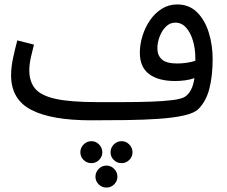

<svg xmlns="http://www.w3.org/2000/svg" viewBox="-20 -521 1023 865"><path d="M390 21 416 -61Q477 -61 540.5 -61Q604 -61 660 -63Q716 -65 756.5 -70Q797 -75 813 -85Q847 -107 856 -169Q836 -162 813.5 -159Q791 -156 769 -156Q693 -156 651.5 -187.5Q610 -219 610 -283Q610 -321 622 -359.5Q634 -398 656 -430Q678 -462 709 -481.5Q740 -501 778 -501Q832 -501 867.5 -466Q903 -431 920.5 -374.5Q938 -318 938 -255Q938 -180 923.5 -122.5Q909 -65 874 -30Q855 -11 807.5 -0.5Q760 10 693 14.5Q626 19 548 20Q470 21 390 21ZM689 -303Q689 -272 709 -253.5Q729 -235 778 -235Q821 -235 860 -247Q860 -253 860 -261Q860 -302 849 -338.5Q838 -375 818 -397Q798 -419 770 -419Q746 -419 728 -401.5Q710 -384 699.5 -357Q689 -330 689 -303ZM390 21Q212 21 121 -26Q30 -73 30 -182Q30 -219 39 -260.5Q48 -302 58 -339L133 -320Q127 -298 119.5 -264.5Q112 -231 112 -205Q112 -153 138.5 -121.5Q165 -90 231 -75.5Q297 -61 416 -61L436 -11ZM392 214Q371 214 356.5 199.5Q342 185 342 165Q342 145 356.5 130Q371 115 392 115Q412 115 426.5 130Q441 145 441 165Q441 185 426.5 199.5Q412 214 392 214ZM528 214Q507 214 492.5 199.5Q478 185 478 165Q478 145 492.5 130Q507 115 528 115Q548 115 562.5 130Q577 145 577 165Q577 185 562.5 199.5Q548 214 528 214ZM460 324Q439 324 424.5 309.5Q410 295 410 275Q410 255 424.5 240Q439 225 460 225Q480 225 494.5 240Q509 255 509 275Q509 295 494.5 309.5Q480 324 460 324Z"/></svg>

Font: Noto IKEA Arabic
Style: Regular
Weight: 400
Designer: Monotype Design Team
Foundry: Monotype Imaging Inc.
Version: Version 1.200